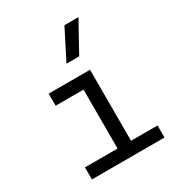

<svg xmlns="http://www.w3.org/2000/svg" viewBox="-187 -916 960 1036"><g transform="rotate(-30 293.0 -397.5)"><path d="M82 0H534.2V-75.2H369.1V-517.6H111.3V-442.4H285.2V-75.2H82ZM275.4 -609.4H354.5L457 -794.9H369.6Z"/></g></svg>

Font: Cascadia Code SemiLight
Style: Regular
Weight: 350
Monospace: yes
Designer: Aaron Bell
Foundry: Saja Typeworks
Version: Version 2404.023